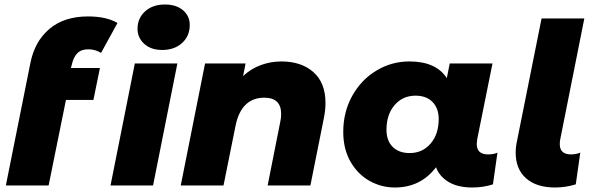

<svg xmlns="http://www.w3.org/2000/svg" viewBox="-20 -824 2639 853"><path d="M298 -533 295 -522H424L395 -380H273L196 0H6L115 -544Q134 -640 199.5 -695.5Q265 -751 371 -751Q452 -751 502 -722L429 -589Q403 -605 372 -605Q341 -605 323.5 -587.5Q306 -570 298 -533ZM579 -542H768L660 0H471ZM591 -696Q591 -743 624.5 -773.5Q658 -804 713 -804Q763 -804 793 -778.5Q823 -753 823 -713Q823 -664 789 -633Q755 -602 700 -602Q651 -602 621 -629Q591 -656 591 -696Z M1426 -367Q1426 -334 1419 -300L1359 0H1169L1225 -282Q1229 -299 1229 -318Q1229 -390 1154 -390Q1104 -390 1072 -359.5Q1040 -329 1027 -268L973 0H783L891 -542H1071L1060 -486Q1095 -519 1139 -535Q1183 -551 1230 -551Q1319 -551 1372.5 -503.5Q1426 -456 1426 -367Z M2190 -146 2170 -5Q2127 9 2078 9Q2015 9 1974 -15Q1933 -39 1917 -81Q1849 9 1734 9Q1674 9 1621.5 -20.5Q1569 -50 1537 -106Q1505 -162 1505 -238Q1505 -326 1544.5 -397.5Q1584 -469 1651.5 -510Q1719 -551 1799 -551Q1917 -551 1965 -477L1978 -542H2168L2100 -205Q2098 -191 2098 -185Q2098 -138 2148 -138Q2174 -138 2190 -146ZM1929 -295Q1929 -343 1901.5 -371Q1874 -399 1826 -399Q1769 -399 1733 -357Q1697 -315 1697 -247Q1697 -199 1724.5 -171.5Q1752 -144 1800 -144Q1857 -144 1893 -186Q1929 -228 1929 -295Z M2271 -146Q2271 -171 2277 -198L2386 -742H2576L2469 -205Q2467 -197 2467 -183Q2467 -160 2480 -149Q2493 -138 2516 -138Q2540 -138 2558 -146L2538 -5Q2493 9 2446 9Q2363 9 2317 -32Q2271 -73 2271 -146Z"/></svg>

Font: Montserrat Alternates ExtraBold
Style: Italic
Weight: 800
Italic angle: -11.3°
Designer: Julieta Ulanovsky
Foundry: Julieta Ulanovsky
Version: Version 7.200